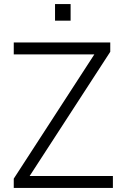

<svg xmlns="http://www.w3.org/2000/svg" viewBox="-20 -929 606 949"><path d="M48 0V-46L467 -692L470 -660H48V-719H525V-673L107 -29L103 -59H538V0ZM252 -827V-909H329V-827Z"/></svg>

Font: Nunitoga
Style: Light
Weight: 300
Designer: Vernon Adams
Foundry: Vernon Adams
Version: Version 1.0